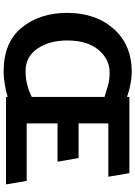

<svg xmlns="http://www.w3.org/2000/svg" viewBox="136 -869 746 1058"><g transform="rotate(90 509.0 -340.0)"><path d="M379 -571Q306 -571 254.5 -509.5Q203 -448 203 -338Q203 -240 247.5 -174Q292 -108 371 -108Q412 -108 447 -117Q482 -126 514 -142V-543Q474 -555 448 -563Q422 -571 379 -571ZM996 0H514V-9Q480 1 442.5 7Q405 13 374 13Q213 13 132 -87Q51 -187 51 -337Q51 -494 139 -593.5Q227 -693 377 -693Q404 -693 440.5 -686.5Q477 -680 514 -667V-680H934L954 -564H660V-400H851L871 -284H660V-114H977Z"/></g></svg>

Font: Palanquin Dark Medium
Style: Regular
Weight: 500
Designer: Pria Ravichandran
Version: Version 1.001